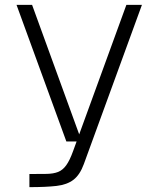

<svg xmlns="http://www.w3.org/2000/svg" viewBox="-20 -720 652 790"><path d="M101 -4Q143 -4 171.5 -4.5Q200 -5 219 -12.5Q238 -20 252.5 -40Q267 -60 281 -99L500 -700H564L325 -45Q309 -1 282.5 19.5Q256 40 212.5 45Q169 50 101 50ZM48 -700H112L315 -142L300 -138H253Z"/></svg>

Font: Moderustic Light
Style: Regular
Weight: 300
Designer: Tural Alisoy
Foundry: TAFT Foundry
Version: Version 2.120